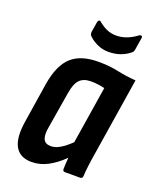

<svg xmlns="http://www.w3.org/2000/svg" viewBox="-129 -747 680 833"><g transform="rotate(20 211.0 -331.0)"><path d="M118 8Q63 8 41.5 -31Q20 -70 32 -146L61 -332Q76 -422 119 -461Q162 -500 243 -500Q294 -500 335 -491Q376 -482 421 -479L365 -125Q359 -89 355.5 -61Q352 -33 351 -11Q350 0 339 0H270Q259 0 259 -11Q259 -23 260 -36.5Q261 -50 262 -64Q228 -30 192 -11Q156 8 118 8ZM173 -85Q193 -85 215 -98Q237 -111 263 -136L305 -401Q290 -405 273.5 -407Q257 -409 242 -409Q207 -409 189 -390Q171 -371 164 -325L136 -156Q130 -121 138.5 -103Q147 -85 173 -85ZM268 -555Q240 -555 216 -566Q192 -577 176 -593Q169 -599 170 -612L178 -661Q180 -667 184 -669Q188 -671 193 -666Q212 -650 232 -641.5Q252 -633 275 -633Q323 -633 369 -668Q375 -672 379.5 -669.5Q384 -667 383 -661L374 -605Q373 -599 371.5 -595.5Q370 -592 365 -588Q347 -573 322.5 -564Q298 -555 268 -555Z"/></g></svg>

Font: Sofia Sans Condensed
Style: Bold Italic
Weight: 700
Italic angle: -9°
Version: Version 4.100